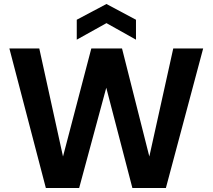

<svg xmlns="http://www.w3.org/2000/svg" viewBox="-20 -943 1066 963"><path d="M210 0 27 -700H177L296 -158L438 -700H592L729 -158L849 -700H999L812 0H644L513 -503L377 0ZM365 -744V-844L514 -923L662 -844V-744L514 -827Z"/></svg>

Font: DM Sans 11pt ExtraBold
Style: Regular
Weight: 800
Version: Version 4.004;gftools[0.9.30]